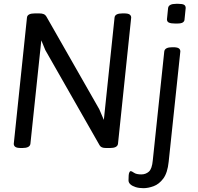

<svg xmlns="http://www.w3.org/2000/svg" viewBox="-20 -772 1035 1004"><path d="M628 -702Q650 -702 658 -696Q666 -690 666 -680L597 -20Q594 2 555 2H535Q521 2 513 -1.5Q505 -5 501 -12L217 -510L196 -561L139 -20Q136 2 97 2H90Q68 2 60 -4Q52 -10 52 -20L121 -680Q123 -702 163 -702H184Q200 -702 209 -698Q218 -694 224 -683L499 -201L523 -145L579 -680Q581 -702 621 -702ZM885 -525Q906 -525 914.5 -519.5Q923 -514 923 -503L862 74Q856 132 834 161.5Q812 191 783.5 201.5Q755 212 730 212Q707 212 689.5 206.5Q672 201 662 192Q652 183 652 171Q652 140 655.5 131.5Q659 123 663 123Q669 123 681 131.5Q693 140 719 140Q742 140 758.5 125.5Q775 111 779 66L839 -503Q842 -525 881 -525ZM913 -752Q934 -752 942.5 -747Q951 -742 951 -730L945 -671Q945 -661 936.5 -655Q928 -649 907 -649H895Q875 -649 864 -653.5Q853 -658 853 -671L859 -730Q862 -752 901 -752Z"/></svg>

Font: Asap VF Beta
Style: Italic
Weight: 400
Italic angle: -6°
Designer: Pablo Cosgaya
Foundry: Pablo Cosgaya
Version: Version 1.007